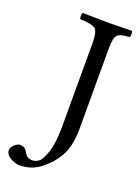

<svg xmlns="http://www.w3.org/2000/svg" viewBox="-222 -715 698 954"><g transform="rotate(20 127.0 -237.5)"><path d="M226.1 -522.9V-103Q226.1 -52.2 217 -13.2Q208 25.9 189.9 54Q171.9 82 158.9 95.9Q146 109.9 124 128.9Q74.2 171.9 6.8 171.9Q-15.1 171.9 -41.5 157Q-67.9 142.1 -67.9 118.2Q-67.9 103 -52 89.1Q-36.1 75.2 -23.9 75.2Q-12.7 75.2 -4.9 79.1Q2.9 83 6.3 86.4Q9.8 89.8 14.4 98.4Q19 106.9 21 108.9Q34.2 127 56.2 127Q76.2 127 93 114Q109.9 101.1 125.5 51.5Q141.1 2 141.1 -81.1V-522.9Q141.1 -583 124 -597.4Q106.9 -611.8 43.9 -613.8Q40 -617.7 40 -629.9Q40 -642.1 43.9 -647Q144 -645 183.1 -645Q205.1 -645 303.2 -647Q308.1 -642.1 308.1 -630.1Q308.1 -618.2 303.2 -613.8Q255.4 -611.8 240.7 -596.9Q226.1 -582 226.1 -522.9Z"/></g></svg>

Font: Linux Libertine Capitals
Style: Small Caps
Weight: 400
Designer: Philipp H. Poll
Foundry: Philipp H. Poll
Version: Version 5.1.3